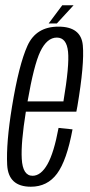

<svg xmlns="http://www.w3.org/2000/svg" viewBox="-20 -704 340 728"><path d="M97 4Q11.5 4 7.2 -79Q3 -162 25.5 -299.5Q51.5 -458.5 84.2 -530.8Q117 -603 201.5 -603Q287.5 -603 294 -532.2Q300.5 -461.5 273.5 -301.5Q271.5 -289.5 269.5 -280.5H78Q59 -161.5 62.5 -102Q66 -37.5 103.5 -37.5Q135 -37.5 159.8 -81Q184.5 -124.5 202 -219L255 -213.5Q233 -95 196.2 -45.5Q159.5 4 97 4ZM84.5 -319.5H220.5Q243.5 -456 238 -508Q232.5 -561.5 195.5 -561.5Q158 -561.5 132.5 -508Q108.5 -457.5 84.5 -319.5ZM164.5 -615 216 -684H259L195.5 -615Z"/></svg>

Font: Anybody Condensed Light
Style: Italic
Weight: 300
Width: 3
Italic angle: -10°
Designer: Tyler Finck
Foundry: Etcetera Type Company
Version: Version 1.010; ttfautohint (v1.8.3) -l 8 -r 50 -G 200 -x 14 